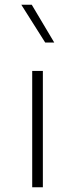

<svg xmlns="http://www.w3.org/2000/svg" viewBox="-20 -789 316 809"><path d="M208.5 -609.9H170.4L69.8 -769H113.8ZM115.7 -490.2H160.6V0H115.7Z"/></svg>

Font: Estedad-FD ExtraLight
Style: Regular
Weight: 200
Designer: Amin Abedi
Version: Version 7.3